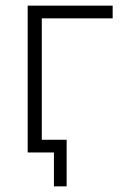

<svg xmlns="http://www.w3.org/2000/svg" viewBox="-20 -540 440 680"><path d="M78 0V-520H379V-475H128V0ZM171 120V0H94V-45H216V120Z"/></svg>

Font: Raleway Light
Style: Regular
Weight: 300
Designer: Matt McInerney, Pablo Impallari, Rodrigo Fuenzalida
Foundry: Matt McInerney, Pablo Impallari, Rodrigo Fuenzalida
Version: Version 4.026